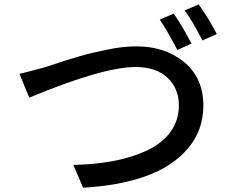

<svg xmlns="http://www.w3.org/2000/svg" viewBox="-20 -871 1040 881"><path d="M712.9 -781.2 777.3 -808.6Q822.3 -742.2 858.4 -670.9L793.9 -641.6Q744.1 -736.3 712.9 -781.2ZM827.1 -823.2 891.6 -850.6Q935.5 -791 974.6 -714.8L909.2 -685.5Q859.4 -781.2 827.1 -823.2ZM114.3 -422.9 69.3 -532.2Q80.1 -534.2 183.6 -561.5L222.7 -574.2Q262.7 -587.9 278.8 -592.8Q294.9 -597.7 336.9 -610.4Q378.9 -623 406.2 -628.9Q433.6 -634.8 471.7 -643.1Q509.8 -651.4 543.5 -654.8Q577.1 -658.2 606.4 -658.2Q738.3 -658.2 825.7 -585.4Q913.1 -512.7 913.1 -386.7Q913.1 -273.4 842.3 -189.9Q771.5 -106.4 648.4 -62.5Q525.4 -18.6 361.3 -9.8L316.4 -114.3Q418 -116.2 503.4 -132.8Q588.9 -149.4 656.7 -181.6Q724.6 -213.9 762.7 -266.6Q800.8 -319.3 800.8 -387.7Q800.8 -464.8 748.5 -514.2Q696.3 -563.5 603.5 -563.5Q451.2 -563.5 114.3 -422.9Z"/></svg>

Font: GenEi Gothic M SemiBold
Style: Regular
Weight: 500
Designer: o_tamon (Modified); [Source Han Sans]
Ryoko NISHIZUKA  (kana & ideographs); Paul D. Hunt (Latin, Greek & Cyrillic); Wenl
Version: Version 1.1a;Original Version 1.004